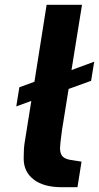

<svg xmlns="http://www.w3.org/2000/svg" viewBox="-20 -783 414 803"><path d="M239 -237Q231 -177 231 -164Q231 -138 243.5 -127Q256 -116 283 -113L321 -107L304 0H240Q162 0 120.5 -32.5Q79 -65 79 -120Q79 -161 83 -186L111 -361L48 -338L61 -418L124 -441L175 -763H323L279 -490L374 -525L361 -445L267 -411Z"/></svg>

Font: Exo
Style: Bold Italic
Weight: 700
Italic angle: -9°
Designer: Natanael Gama
Foundry: Natanael Gama
Version: Version 1.500; ttfautohint (v1.6)